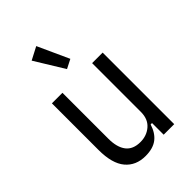

<svg xmlns="http://www.w3.org/2000/svg" viewBox="-233 -873 979 979"><g transform="rotate(-45 256.5 -383.5)"><path d="M361 -84H351Q336 -36 304.5 -12Q273 12 219 12Q150 12 110.5 -35Q71 -82 71 -180V-516H147V-185Q147 -123 172.5 -90Q198 -57 251 -57Q297 -57 329 -85Q361 -113 361 -164V-516H437V0H361ZM152 -743 221 -779 298 -610 249 -585Z"/></g></svg>

Font: IBM Plex Sans Cond
Style: Regular
Weight: 400
Width: 3
Designer: Mike Abbink, Paul van der Laan, Pieter van Rosmalen
Foundry: Bold Monday
Version: Version 1.3